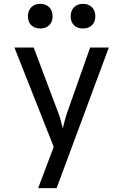

<svg xmlns="http://www.w3.org/2000/svg" viewBox="-20 -797 640 997"><path d="M178 180 259 -34 55 -550H155L283 -210Q290 -193 296 -169.5Q302 -146 306 -130Q310 -146 316 -169.5Q322 -193 328 -210L448 -550H545L274 180ZM411 -649Q382 -649 364.5 -666Q347 -683 347 -712Q347 -742 364.5 -759.5Q382 -777 411 -777Q440 -777 457.5 -759.5Q475 -742 475 -712Q475 -683 457.5 -666Q440 -649 411 -649ZM189 -649Q160 -649 142.5 -666Q125 -683 125 -712Q125 -742 142.5 -759.5Q160 -777 189 -777Q218 -777 235.5 -759.5Q253 -742 253 -712Q253 -683 235.5 -666Q218 -649 189 -649Z"/></svg>

Font: Liga JetBrainsMono Nerd Font
Style: Regular
Weight: 400
Designer: Philipp Nurullin, Konstantin Bulenkov
Foundry: JetBrains
Version: Version 2.225; ttfautohint (v1.8.3)